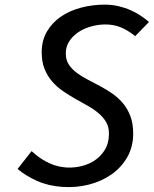

<svg xmlns="http://www.w3.org/2000/svg" viewBox="-20 -778 647 808"><path d="M549 -626Q516.5 -652 485.8 -664Q455 -676 418 -675Q386.5 -674 357 -664.8Q327.5 -655.5 305 -639.2Q282.5 -623 269.2 -600.5Q256 -578 257 -550.5Q257.5 -524.5 270 -505.8Q282.5 -487 302.8 -471.8Q323 -456.5 348.2 -443.5Q373.5 -430.5 400 -416.2Q426.5 -402 451.8 -384.8Q477 -367.5 496.8 -344.2Q516.5 -321 528.5 -289.8Q540.5 -258.5 540.5 -216Q540.5 -160.5 515.8 -117Q491 -73.5 449.5 -44.2Q408 -15 354.2 -1.2Q300.5 12.5 242.5 8.5Q183.5 4.5 136.2 -16.5Q89 -37.5 54 -67L113 -142Q125 -131 139.5 -120Q154 -109 171 -99.5Q188 -90 207.8 -83.2Q227.5 -76.5 250 -74Q278.5 -70.5 311.8 -76.5Q345 -82.5 373.2 -99.5Q401.5 -116.5 420 -145.5Q438.5 -174.5 438.5 -216.5Q438.5 -244 426.2 -264.8Q414 -285.5 394 -302.2Q374 -319 348.5 -333.2Q323 -347.5 296.5 -362.5Q270 -377.5 244.8 -394.8Q219.5 -412 199.5 -435Q179.5 -458 167.5 -488Q155.5 -518 155.5 -558Q155.5 -608 177.8 -645.8Q200 -683.5 237 -708.5Q274 -733.5 321.8 -746Q369.5 -758.5 420.5 -758.5Q451.5 -758.5 479 -752Q506.5 -745.5 530 -735Q553.5 -724.5 572.8 -711.5Q592 -698.5 607 -685.5Z"/></svg>

Font: B612
Style: Italic
Weight: 400
Italic angle: -10°
Designer: Nicolas Chauveau, Thomas Paillot, Jonathan Favre-Lamarine, Jean-Luc Vinot
Foundry: AIRBUS
Version: Version 1.008